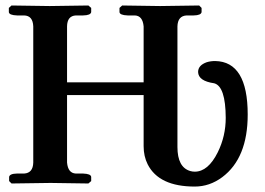

<svg xmlns="http://www.w3.org/2000/svg" viewBox="-20 -667 964 699"><path d="M502.9 -134.8V-320.8H224.1V-75.2Q227.5 -36.6 255.9 -35.2H282.2Q311 -34.2 312 -22.9V-7.8L301.8 1Q300.8 1 164.1 -1Q164.1 -1 22 1L13.2 -7.8V-22.9Q15.1 -34.7 42 -35.2H67.9Q100.1 -37.1 101.1 -75.2V-570.8Q99.6 -609.9 67.9 -610.8H42Q13.2 -611.8 12.2 -623V-638.2L22 -647Q22.9 -647 161.1 -645Q161.1 -645 301.8 -647L312 -638.2V-623Q310.1 -611.3 282.2 -610.8H255.9Q224.6 -608.9 224.1 -570.8V-367.2H502.9V-570.8Q499.5 -609.4 471.2 -610.8H444.8Q416 -611.8 415 -623V-638.2L424.8 -647Q425.8 -647 563 -645Q563 -645 705.1 -647L713.9 -638.2V-623Q711.9 -611.3 685.1 -610.8H659.2Q627 -608.9 626 -570.8V-131.8Q626 -58.1 672.4 -44.4Q680.7 -42 689 -42Q737.8 -42 772.9 -112.8Q801.8 -171.4 801.8 -237.8Q801.3 -352.5 759.8 -363.8Q702.1 -372.1 701.2 -404.8Q701.2 -429.2 732.4 -440.4Q746.6 -444.8 763.2 -444.8Q881.8 -442.9 881.8 -250Q881.8 -91.3 789.1 -22Q743.2 12.2 689 12.2Q558.6 12.2 517.6 -68.8Q502.9 -98.1 502.9 -134.8Z"/></svg>

Font: Linux Libertine O
Style: Semibold
Weight: 700
Designer: Philipp H. Poll
Foundry: Philipp H. Poll
Version: Version 5.0.0